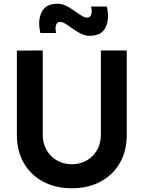

<svg xmlns="http://www.w3.org/2000/svg" viewBox="-20 -989 766 1024"><path d="M363 15Q276 15 210 -20.2Q144 -55.5 107 -119.5Q70 -183.5 70 -270V-719L208 -720V-271Q208 -235.5 220 -206.5Q232 -177.5 253.2 -156.5Q274.5 -135.5 302.8 -124.2Q331 -113 363 -113Q396 -113 424.2 -124.5Q452.5 -136 473.5 -157Q494.5 -178 506.2 -207Q518 -236 518 -271V-720H656V-270Q656 -183.5 619 -119.5Q582 -55.5 516 -20.2Q450 15 363 15ZM458.5 -798Q434 -798 411.8 -809.2Q389.5 -820.5 369.2 -835Q349 -849.5 331.5 -860.8Q314 -872 299.5 -872Q284.5 -872 278.8 -855.2Q273 -838.5 279.5 -813H195.5Q180 -878.5 201.8 -923.8Q223.5 -969 286.5 -969Q311 -969 333.2 -957.8Q355.5 -946.5 375.8 -932Q396 -917.5 413.5 -906.2Q431 -895 445.5 -895Q460.5 -895 466.5 -911.8Q472.5 -928.5 465.5 -954H549.5Q565.5 -889 543.5 -843.5Q521.5 -798 458.5 -798Z"/></svg>

Font: Manrope ExtraLight ExtraBold
Style: Regular
Weight: 800
Version: Version 4.504